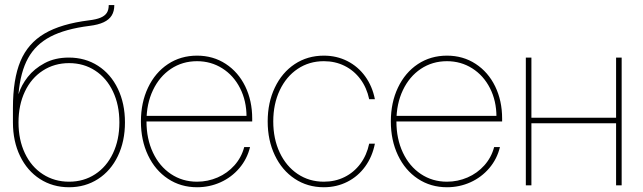

<svg xmlns="http://www.w3.org/2000/svg" viewBox="-20 -748 2595 775"><path d="M32.2 -253.9V-312.5Q32.2 -428.7 62.5 -501Q92.8 -573.2 159.7 -612.5Q226.6 -651.9 339.8 -666Q368.2 -669.4 385.5 -676.5Q402.8 -683.6 410.9 -695.8Q418.9 -708 418.9 -727.5H441.4Q441.4 -702.6 430.9 -685.5Q420.4 -668.5 398.4 -658.2Q376.5 -647.9 341.8 -643.6Q243.7 -631.3 183.8 -600.1Q124 -568.8 93.3 -513.2Q62.5 -457.5 54.7 -369.1H55.2Q65.9 -403.8 92 -437.3Q118.2 -470.7 160.2 -493.2Q202.1 -515.6 257.8 -515.6Q324.2 -515.6 375.7 -482.4Q427.2 -449.2 455.8 -389.6Q484.4 -330.1 484.4 -253.9Q484.4 -177.7 455.8 -118.2Q427.2 -58.6 375.7 -25.4Q324.2 7.8 258.8 7.8Q192.9 7.8 141.4 -25.4Q89.8 -58.6 61 -118.2Q32.2 -177.7 32.2 -253.9ZM461.9 -253.9Q461.9 -324.2 436 -378.7Q410.2 -433.1 364 -463.1Q317.9 -493.2 258.8 -493.2Q199.7 -493.2 153.1 -463.1Q106.4 -433.1 80.6 -378.7Q54.7 -324.2 54.7 -253.9Q54.7 -183.6 80.6 -129.2Q106.4 -74.7 153.1 -44.7Q199.7 -14.6 258.8 -14.6Q317.9 -14.6 364 -44.7Q410.2 -74.7 436 -129.2Q461.9 -183.6 461.9 -253.9Z M548.8 -257.8Q548.8 -334 577.6 -394.5Q606.4 -455.1 658 -489.3Q709.5 -523.4 775.4 -523.4Q840.3 -523.4 891.1 -490.2Q941.9 -457 970 -399.2Q998 -341.3 998 -269.5V-257.8H560.5V-280.3H983.4L975.1 -276.4Q975.1 -340.8 949 -392.1Q922.9 -443.4 877.2 -472.2Q831.5 -501 775.4 -501Q716.3 -501 669.9 -470Q623.5 -439 597.4 -384Q571.3 -329.1 571.3 -258.8V-257.8Q571.3 -187.5 597.4 -132.1Q623.5 -76.7 669.9 -45.7Q716.3 -14.6 775.4 -14.6Q818.8 -14.6 858.4 -31.7Q897.9 -48.8 926.3 -80.6Q954.6 -112.3 965.8 -154.3H989.3Q977.5 -106 946 -69.1Q914.6 -32.2 870.1 -12.2Q825.7 7.8 775.4 7.8Q709.5 7.8 658 -26.4Q606.4 -60.5 577.6 -121.1Q548.8 -181.6 548.8 -257.8Z M1060.5 -257.8Q1060.5 -334 1089.4 -394.5Q1118.2 -455.1 1169.7 -489.3Q1221.2 -523.4 1287.1 -523.4Q1338.9 -523.4 1382.1 -501.5Q1425.3 -479.5 1454.1 -439.7Q1482.9 -399.9 1493.2 -347.7H1470.2Q1460.4 -394 1434.6 -428.7Q1408.7 -463.4 1370.8 -482.2Q1333 -501 1287.1 -501Q1228 -501 1181.6 -470Q1135.3 -439 1109.1 -383.5Q1083 -328.1 1083 -257.8Q1083 -187.5 1109.1 -132.1Q1135.3 -76.7 1181.6 -45.7Q1228 -14.6 1287.1 -14.6Q1333 -14.6 1370.8 -33.4Q1408.7 -52.2 1434.6 -86.9Q1460.4 -121.6 1470.2 -168H1493.2Q1482.9 -115.7 1454.1 -75.9Q1425.3 -36.1 1382.1 -14.2Q1338.9 7.8 1287.1 7.8Q1221.2 7.8 1169.7 -26.4Q1118.2 -60.5 1089.4 -121.1Q1060.5 -181.6 1060.5 -257.8Z M1557.6 -257.8Q1557.6 -334 1586.4 -394.5Q1615.2 -455.1 1666.7 -489.3Q1718.3 -523.4 1784.2 -523.4Q1849.1 -523.4 1899.9 -490.2Q1950.7 -457 1978.8 -399.2Q2006.8 -341.3 2006.8 -269.5V-257.8H1569.3V-280.3H1992.2L1983.9 -276.4Q1983.9 -340.8 1957.8 -392.1Q1931.6 -443.4 1886 -472.2Q1840.3 -501 1784.2 -501Q1725.1 -501 1678.7 -470Q1632.3 -439 1606.2 -384Q1580.1 -329.1 1580.1 -258.8V-257.8Q1580.1 -187.5 1606.2 -132.1Q1632.3 -76.7 1678.7 -45.7Q1725.1 -14.6 1784.2 -14.6Q1827.6 -14.6 1867.2 -31.7Q1906.7 -48.8 1935.1 -80.6Q1963.4 -112.3 1974.6 -154.3H1998Q1986.3 -106 1954.8 -69.1Q1923.3 -32.2 1878.9 -12.2Q1834.5 7.8 1784.2 7.8Q1718.3 7.8 1666.7 -26.4Q1615.2 -60.5 1586.4 -121.1Q1557.6 -181.6 1557.6 -257.8Z M2477.5 -250.5H2117.2V-272.9H2477.5ZM2125 0H2102.5V-515.6H2125ZM2489.3 0H2466.8V-515.6H2489.3Z"/></svg>

Font: Intratopia Thin
Style: Regular
Weight: 100
Designer: Rasmus Andersson
Foundry: rsms
Version: Version 3.000;Glyphs 3.2.3 (3260)